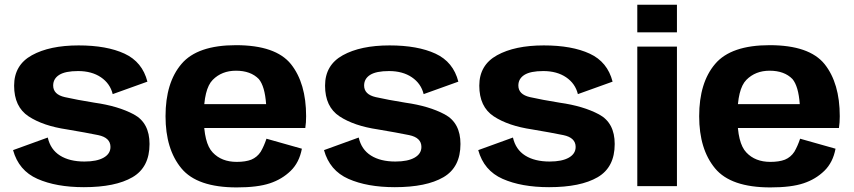

<svg xmlns="http://www.w3.org/2000/svg" viewBox="-20 -791 3630 816"><path d="M336.5 4.5Q470.5 4.5 543 -37.8Q615.5 -80 615.5 -179Q615.5 -269 548.8 -304.8Q482 -340.5 382 -354.5Q305 -367 255.5 -378.2Q206 -389.5 206 -427.5Q206 -456.5 231.8 -472.8Q257.5 -489 312 -489Q370 -489 409 -462.5Q448 -436 459 -391L606.5 -444Q585 -528 509.2 -563Q433.5 -598 314 -598Q191 -598 115.5 -556.2Q40 -514.5 40 -427Q40 -337 101.5 -296.5Q163 -256 264.5 -241Q345 -227.5 397.2 -216.8Q449.5 -206 449.5 -166.5Q449.5 -137.5 420.5 -121Q391.5 -104.5 339 -104.5Q275.5 -104.5 235 -130Q194.5 -155.5 183 -206.5L35.5 -153Q59.5 -66 139.2 -30.8Q219 4.5 336.5 4.5Z M986 5.5V-103Q921.5 -103 884 -143Q846 -182.5 846 -296.5Q846 -413 884 -451.5Q922.5 -490.5 983 -490.5Q1045.5 -490.5 1080 -455Q1105.5 -424.5 1111 -348.5H830.5V-247H1277.5Q1281 -269.5 1281 -297Q1281 -437.5 1216.5 -518.5Q1151.5 -599 983 -599Q819 -599 751.5 -519.5Q683.5 -440 683.5 -297Q683.5 -157 751 -75.5Q818 5.5 986 5.5ZM986 -103V5.5Q1075 5.5 1127 -12Q1178.5 -29 1215.5 -65Q1252 -100.5 1263 -159L1112.5 -201.5Q1102 -170 1088 -146Q1073 -123 1048 -112.5Q1023.5 -103 986 -103Z M1658 4.5Q1792 4.5 1864.5 -37.8Q1937 -80 1937 -179Q1937 -269 1870.2 -304.8Q1803.5 -340.5 1703.5 -354.5Q1626.5 -367 1577 -378.2Q1527.5 -389.5 1527.5 -427.5Q1527.5 -456.5 1553.2 -472.8Q1579 -489 1633.5 -489Q1691.5 -489 1730.5 -462.5Q1769.5 -436 1780.5 -391L1928 -444Q1906.5 -528 1830.8 -563Q1755 -598 1635.5 -598Q1512.5 -598 1437 -556.2Q1361.5 -514.5 1361.5 -427Q1361.5 -337 1423 -296.5Q1484.5 -256 1586 -241Q1666.5 -227.5 1718.8 -216.8Q1771 -206 1771 -166.5Q1771 -137.5 1742 -121Q1713 -104.5 1660.5 -104.5Q1597 -104.5 1556.5 -130Q1516 -155.5 1504.5 -206.5L1357 -153Q1381 -66 1460.8 -30.8Q1540.5 4.5 1658 4.5Z M2313.5 4.5Q2447.5 4.5 2520 -37.8Q2592.5 -80 2592.5 -179Q2592.5 -269 2525.8 -304.8Q2459 -340.5 2359 -354.5Q2282 -367 2232.5 -378.2Q2183 -389.5 2183 -427.5Q2183 -456.5 2208.8 -472.8Q2234.5 -489 2289 -489Q2347 -489 2386 -462.5Q2425 -436 2436 -391L2583.5 -444Q2562 -528 2486.2 -563Q2410.5 -598 2291 -598Q2168 -598 2092.5 -556.2Q2017 -514.5 2017 -427Q2017 -337 2078.5 -296.5Q2140 -256 2241.5 -241Q2322 -227.5 2374.2 -216.8Q2426.5 -206 2426.5 -166.5Q2426.5 -137.5 2397.5 -121Q2368.5 -104.5 2316 -104.5Q2252.5 -104.5 2212 -130Q2171.5 -155.5 2160 -206.5L2012.5 -153Q2036.5 -66 2116.2 -30.8Q2196 4.5 2313.5 4.5Z M2688.5 0H2857V-593H2688.5ZM2688.5 -771V-653.5H2857V-771Z M3254 5.5V-103Q3189.5 -103 3152 -143Q3114 -182.5 3114 -296.5Q3114 -413 3152 -451.5Q3190.5 -490.5 3251 -490.5Q3313.5 -490.5 3348 -455Q3373.5 -424.5 3379 -348.5H3098.5V-247H3545.5Q3549 -269.5 3549 -297Q3549 -437.5 3484.5 -518.5Q3419.5 -599 3251 -599Q3087 -599 3019.5 -519.5Q2951.5 -440 2951.5 -297Q2951.5 -157 3019 -75.5Q3086 5.5 3254 5.5ZM3254 -103V5.5Q3343 5.5 3395 -12Q3446.5 -29 3483.5 -65Q3520 -100.5 3531 -159L3380.5 -201.5Q3370 -170 3356 -146Q3341 -123 3316 -112.5Q3291.5 -103 3254 -103Z"/></svg>

Font: Anybody Thin
Style: Bold
Weight: 700
Version: Version 1.113;gftools[0.9.25]